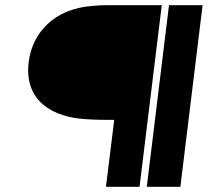

<svg xmlns="http://www.w3.org/2000/svg" viewBox="-20 -723 804 743"><path d="M548 0H678L764 -703H634ZM91 -483C72 -329 189 -269 310 -262C350 -259 389 -259 422 -259L390 0H520L606 -703H392C373 -703 356 -702 338 -700C190 -690 105 -596 91 -483Z"/></svg>

Font: Bluebird
Style: NrwObl
Weight: 400
Designer: Jasper
Foundry: Cannot Into Space Fonts
Version: Version 0.98